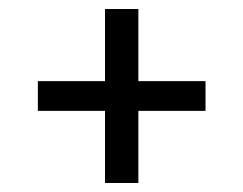

<svg xmlns="http://www.w3.org/2000/svg" viewBox="-20 -553 540 426"><path d="M213 -147V-307H64V-373H213V-533H287V-373H436V-307H287V-147Z"/></svg>

Font: Huly
Style: Regular
Weight: 400
Designer: Belleve Invis
Foundry: Belleve Invis
Version: Version 33.2.5; ttfautohint (v1.8.4)